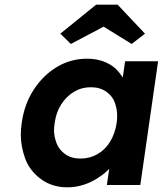

<svg xmlns="http://www.w3.org/2000/svg" viewBox="-20 -791 696 821"><path d="M268 10Q202 10 154 -26Q106 -62 87.5 -113.5Q69 -165 69 -215Q69 -239 73 -266Q84 -346 124.5 -408Q165 -470 224 -505Q283 -540 352 -540Q391 -540 422 -528.5Q453 -517 475 -497Q492 -480 505 -460L515 -529H656L580 0H437L447 -69Q428 -49 403 -33Q374 -13 339.5 -1.5Q305 10 268 10ZM324 -113Q364 -113 397 -132Q430 -151 451 -185.5Q472 -220 479 -266Q481 -281 481 -296Q481 -323 471.5 -351Q462 -379 435 -398.5Q408 -418 368 -418Q329 -418 296.5 -398.5Q264 -379 242 -345Q220 -311 214 -266Q211 -249 211 -234Q211 -208 221.5 -179.5Q232 -151 258.5 -132Q285 -113 324 -113ZM283 -603 238 -647 391 -771H483L600 -647L543 -603L423 -677Z"/></svg>

Font: Lexend SemBd
Style: Italic
Weight: 600
Italic angle: -8.13011°
Designer: Bonnie Shaver-Troup, Thomas Jockin
Foundry: Lexend
Version: Version 1.007